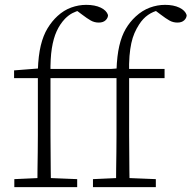

<svg xmlns="http://www.w3.org/2000/svg" viewBox="-20 -771 789 791"><path d="M39 0V-33L149 -38H174L298 -33V0ZM134 0Q134 -36 134.5 -72Q135 -108 135.5 -144Q136 -180 136 -215V-449H38V-481L152 -490L136 -474V-483Q138 -542 148 -583.5Q158 -625 176 -654.5Q194 -684 217 -705Q243 -729 273.5 -740Q304 -751 335 -751Q371 -751 395 -739.5Q419 -728 425 -709Q425 -697 415 -687.5Q405 -678 387 -678Q369 -678 354 -686.5Q339 -695 318 -711L294 -729L304 -730H300L311 -729Q294 -725 278.5 -717Q263 -709 248 -694Q227 -672 213.5 -642.5Q200 -613 193.5 -571.5Q187 -530 188 -469V-215Q188 -180 188.5 -144Q189 -108 189 -72Q189 -36 190 0ZM163 -449V-487H479V-449ZM363 0V-33L473 -38H498L622 -33V0ZM458 0Q458 -36 458.5 -72Q459 -108 459.5 -144Q460 -180 460 -215V-449H362V-481L476 -490L460 -474V-483Q462 -541 471.5 -582Q481 -623 498 -652Q515 -681 539 -703Q566 -728 597 -739.5Q628 -751 660 -751Q695 -751 719 -739.5Q743 -728 749 -709Q749 -697 739 -687.5Q729 -678 711 -678Q693 -678 678 -686.5Q663 -695 642 -711L618 -729L628 -730H624L635 -729Q611 -724 590 -709.5Q569 -695 553 -670Q542 -653 534 -634.5Q526 -616 521 -593Q516 -570 513.5 -540Q511 -510 512 -469V-215Q512 -180 512.5 -144Q513 -108 513 -72Q513 -36 514 0ZM487 -449V-487H658V-449Z"/></svg>

Font: Source Serif 4 Light
Style: Regular
Weight: 300
Designer: Frank Grießhammer
Foundry: Adobe Systems Incorporated
Version: Version 4.004;hotconv 1.0.116;makeotfexe 2.5.65601